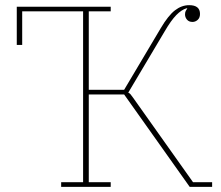

<svg xmlns="http://www.w3.org/2000/svg" viewBox="-20 -724 857 744"><path d="M217 -18H302V-680H66V-550H45V-698H409V-680H324V-376H461L603 -615Q632 -664 658 -684Q684 -704 713 -704Q755 -704 755 -670Q755 -655 746 -647Q737 -639 726 -639Q712 -639 704.5 -648Q697 -657 697 -668Q697 -676 699.5 -681Q702 -686 706 -691L703 -692Q683 -686 663 -665.5Q643 -645 619 -604L477 -365Q482 -363 485.5 -359Q489 -355 496 -345L728 -18H802V0H715L461 -358H324V-18H409V0H217Z"/></svg>

Font: IBM Plex Serif Thin
Style: Regular
Weight: 100
Designer: Mike Abbink, Paul van der Laan, Pieter van Rosmalen
Foundry: Bold Monday
Version: Version 3.001